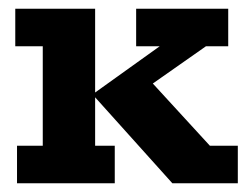

<svg xmlns="http://www.w3.org/2000/svg" viewBox="-20 -420 572 440"><path d="M198 -86H243V0H19V-86H78V-314H15V-400H198V-208L346 -314H292V-400H503V-314H452L278 -192L317 -243L461 -86H525V0H375L198 -197Z"/></svg>

Font: Rokkitt SemiBold
Style: Bold
Weight: 700
Version: Version 3.103